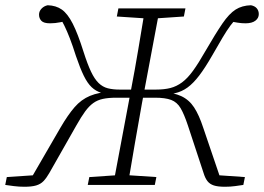

<svg xmlns="http://www.w3.org/2000/svg" viewBox="-29 -706 1008 733"><path d="M64 7Q44 7 24 4.5Q4 2 -9 0L-3 -30L116 -38L89 -24L202 -219Q230 -267 255.5 -296.5Q281 -326 314.5 -340Q348 -354 399 -357L408 -343Q379 -345 358 -351.5Q337 -358 321 -373Q305 -388 291 -416.5Q277 -445 261 -492Q248 -533 237.5 -560Q227 -587 217 -607.5Q207 -628 194 -649L221 -625Q211 -623 201 -621Q191 -619 181.5 -618Q172 -617 162 -617Q138 -617 129 -626.5Q120 -636 120 -650Q120 -663 129.5 -673Q139 -683 153 -686Q185 -685 207 -669.5Q229 -654 248.5 -616Q268 -578 290 -508Q305 -461 318.5 -432.5Q332 -404 347.5 -389Q363 -374 382.5 -369Q402 -364 428 -364H493V-333H415Q385 -333 364 -328.5Q343 -324 327 -312.5Q311 -301 296 -280.5Q281 -260 263 -228L159 -45Q148 -26 137 -14.5Q126 -3 109 2Q92 7 64 7ZM306 0 312 -30 431 -38H447L568 -30L562 0ZM403 0 471 -362Q486 -440 499 -518Q512 -596 525 -674H581L513 -312Q499 -234 485.5 -156Q472 -78 459 0ZM538 -635 417 -643 423 -674H679L673 -643L555 -635ZM830 7Q803 7 787.5 2Q772 -3 763 -14.5Q754 -26 748 -46L688 -228Q674 -270 660.5 -293Q647 -316 624.5 -324.5Q602 -333 563 -333H498V-364H566Q598 -364 621.5 -370Q645 -376 666 -391.5Q687 -407 708 -436Q729 -465 754 -509Q794 -578 820 -616Q846 -654 870.5 -669.5Q895 -685 929 -686Q944 -683 951.5 -674Q959 -665 959 -652Q959 -637 946 -627Q933 -617 908 -617Q893 -617 878 -619.5Q863 -622 846 -625L885 -647Q866 -629 851.5 -609.5Q837 -590 821 -563Q805 -536 781 -494Q754 -447 731.5 -417.5Q709 -388 687 -372Q665 -356 638.5 -350Q612 -344 578 -341L583 -356Q633 -353 663 -339Q693 -325 712 -296Q731 -267 747 -218L813 -24L790 -38L906 -30L900 0Q887 2 868.5 4.5Q850 7 830 7Z"/></svg>

Font: Source Serif 4 18pt Light
Style: Italic
Weight: 300
Italic angle: -12°
Designer: Frank Grießhammer
Foundry: Adobe Systems Incorporated
Version: Version 4.004;hotconv 1.0.116;makeotfexe 2.5.65601